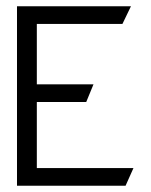

<svg xmlns="http://www.w3.org/2000/svg" viewBox="-20 -595 481 610"><path d="M34 -5H379L404 -61H97V-271H254L277 -327H97V-519H369L396 -575H34Z"/></svg>

Font: Charger Sport
Style: LitNrw
Weight: 300
Designer: Jasper
Foundry: Cannot Into Space Fonts
Version: Version 1.1